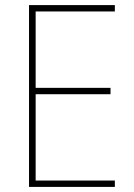

<svg xmlns="http://www.w3.org/2000/svg" viewBox="-20 -734 528 754"><path d="M431 0V-25H120V-364H414V-389H120V-689H431V-714H94V0Z"/></svg>

Font: Noto Sans Ethiopic SemiCondensed Thin
Style: Regular
Weight: 100
Width: 4
Designer: Monotype Design Team
Foundry: Monotype Imaging Inc.
Version: Version 2.102